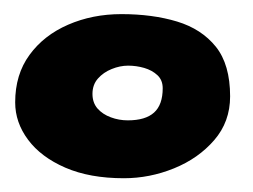

<svg xmlns="http://www.w3.org/2000/svg" viewBox="-20 -656 358 272"><path d="M155.5 -403.5Q107 -403.5 72.5 -418.5Q38 -433.5 19.8 -458Q1.5 -482.5 1.5 -511Q1.5 -550.5 21.8 -578.2Q42 -606 76.5 -621Q111 -636 152 -636Q196 -636 230.8 -625.5Q265.5 -615 285.8 -589.8Q306 -564.5 306 -519.5Q306 -483.5 283.5 -457.5Q261 -431.5 226.5 -417.5Q192 -403.5 155.5 -403.5ZM161 -485.5Q186 -485.5 198.2 -496.5Q210.5 -507.5 210.5 -531Q210.5 -542.5 203 -549.5Q195.5 -556.5 184.2 -559.8Q173 -563 161.5 -563Q150 -563 138.2 -558.2Q126.5 -553.5 118.8 -544.8Q111 -536 111 -523Q111 -510.5 118.2 -502.2Q125.5 -494 137 -489.8Q148.5 -485.5 161 -485.5Z"/></svg>

Font: Gluten ExtraBold
Style: Regular
Weight: 800
Designer: Tyler Finck
Foundry: Etcetera Type Company
Version: Version 1.300